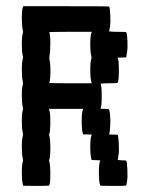

<svg xmlns="http://www.w3.org/2000/svg" viewBox="-20 -570 456 623"><path d="M54.2 -546.9 55.7 -549.8H194.3Q333 -549.8 334 -548.8Q336.9 -543.9 337.9 -520Q338.9 -496.1 336.9 -482.4Q334.5 -468.8 334 -467.8H337.4Q340.8 -467.3 347.2 -467Q353.5 -466.8 360.8 -466.8Q388.2 -466.8 389.6 -465.3Q392.6 -460.4 393.6 -436.8Q394.5 -413.1 392.1 -399.4Q391.1 -394.5 390.6 -390.9Q390.1 -387.2 389.9 -386Q389.6 -384.8 389.6 -384.3Q388.7 -383.3 375 -383.3Q360.8 -383.3 361.8 -382.3Q365.7 -375.5 365.7 -342.3Q365.7 -308.1 361.8 -301.3Q360.4 -299.8 333 -299.8Q325.7 -299.8 319.3 -299.6Q313 -299.3 309.6 -298.8H306.2Q310.1 -292 310.1 -258.8Q310.1 -224.6 306.2 -217.8Q305.2 -216.8 319.3 -216.8Q331.5 -216.8 333.5 -214.8Q335.4 -212.9 336.9 -199.2Q338.9 -182.6 337.6 -160.6Q336.4 -138.7 334 -134.3Q333 -133.3 347.2 -133.3Q360.8 -133.3 361.8 -132.3Q364.3 -127.9 365.5 -103.8Q366.7 -79.6 364.7 -67.4Q364.3 -66.4 363.8 -62.5Q363.3 -58.6 363.3 -57.6Q362.3 -51.8 361.8 -51.3L373.5 -49.8H375Q388.7 -49.8 389.6 -48.8Q392.1 -44.4 393.3 -20.3Q394.5 3.9 392.6 16.1Q392.1 17.6 391.6 21.2Q391.1 24.9 391.1 25.9Q390.1 31.2 389.2 32.2Q388.2 33.2 346.7 33.2L305.2 32.7L304.2 28.8Q300.8 16.6 300.8 -9.8Q300.8 -36.1 304.2 -45.9L305.2 -49.8L291.5 -50.3L277.3 -50.8L276.4 -54.7Q272.9 -67.4 272.9 -93.5Q272.9 -119.6 276.4 -129.4L277.8 -133.3L263.7 -133.8H249.5L248.5 -137.7Q245.1 -150.4 245.1 -176.5Q245.1 -202.6 248.5 -212.9L250 -216.8H194.3H139.2L140.1 -212.4Q143.6 -200.7 143.3 -170.7Q143.1 -140.6 139.6 -134.8Q139.2 -134.3 139.4 -132.6Q139.6 -130.9 140.1 -128.9Q143.6 -117.2 143.3 -87.2Q143.1 -57.1 139.6 -51.3Q138.7 -50.3 140.1 -45.9Q143.6 -33.2 143.3 -2.4Q143.1 28.3 139.2 32.2Q138.2 33.2 96.7 33.2L55.2 32.7L54.2 28.8Q50.8 16.6 50.8 -9.8Q50.8 -36.1 54.2 -45.9Q55.2 -49.8 54.2 -54.7Q50.8 -67.9 50.8 -93.5Q50.8 -119.1 54.2 -129.4Q55.2 -133.3 54.2 -137.7Q50.8 -150.9 50.8 -176.8Q50.8 -202.6 54.2 -212.9Q55.2 -216.8 54.2 -221.2Q50.8 -234.4 50.8 -260Q50.8 -285.6 54.2 -295.9Q55.2 -299.8 54.2 -304.7Q50.8 -317.9 50.8 -343.5Q50.8 -369.1 54.2 -379.4Q55.2 -383.3 54.2 -387.7Q50.8 -400.9 50.8 -426.8Q50.8 -452.6 54.2 -462.9Q55.2 -466.8 54.2 -471.2Q50.8 -484.9 50.8 -511.2Q50.8 -537.6 54.2 -546.9ZM276.4 -462.9 277.8 -466.8H208Q190.4 -466.8 173.8 -466.6Q157.2 -466.3 148.2 -466.1Q139.2 -465.8 139.6 -465.3Q143.1 -460 143.3 -431.9Q143.6 -403.8 140.6 -389.6Q139.6 -383.3 140.6 -377Q144 -362.3 143.6 -334.5Q143.1 -306.6 139.6 -301.3Q139.2 -300.8 148.2 -300.5Q157.2 -300.3 173.8 -300Q190.4 -299.8 208 -299.8H277.3L276.4 -304.7Q272.9 -317.9 272.9 -343.5Q272.9 -369.1 276.4 -379.4Q277.3 -383.3 276.4 -387.7Q272.9 -400.9 272.9 -426.8Q272.9 -452.6 276.4 -462.9Z"/></svg>

Font: VT323
Style: Regular
Weight: 400
Monospace: yes
Version: Version 001.002